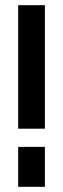

<svg xmlns="http://www.w3.org/2000/svg" viewBox="-20 -720 243 740"><path d="M50 -700H153V-224H50ZM50 -154H153V0H50Z"/></svg>

Font: Turret Road ExtraBold
Style: Regular
Weight: 800
Designer: Noponies
Foundry: Noponies
Version: Version 1.001; ttfautohint (v1.8)